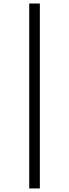

<svg xmlns="http://www.w3.org/2000/svg" viewBox="-20 -816 394 1094"><path d="M146.5 257.8V-795.9H207V257.8Z"/></svg>

Font: Charis SIL Cyr
Style: Italic
Weight: 400
Italic angle: -11°
Foundry: SIL International
Version: Version 5.000